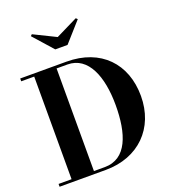

<svg xmlns="http://www.w3.org/2000/svg" viewBox="-173 -1122 1115 1250"><g transform="rotate(-20 385.0 -497.5)"><path d="M345 -920 192.5 -995 182.5 -985 302.5 -850H387.5L507.5 -985L497 -995ZM343 0C571 0 723 -152 723 -375C723 -598 581 -750 343 -750H23V-730.5H113V-19.5H23V0ZM343 -730.5C487 -730.5 548 -572 548 -375C548 -178 497 -19.5 343 -19.5H268V-730.5Z"/></g></svg>

Font: Bodoni* 11pt
Style: Bold
Weight: 700
Version: Version 2.3